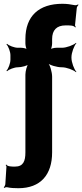

<svg xmlns="http://www.w3.org/2000/svg" viewBox="-44 -780 434 1013"><path d="M353 -635 356 -638C354 -640 351 -645 352 -649L361 -737C361 -743 367 -751 370 -754L368 -757C364 -754 355 -751 349 -753C329 -757 309 -760 285 -760C162 -760 90 -696 90 -574V-551C90 -540 94 -521 100 -515L103 -518C97 -524 78 -528 67 -528H50C32 -528 3 -539 -7 -549L-10 -546C0 -536 11 -507 11 -489V-465C11 -446 0 -417 -10 -407L-7 -404C3 -414 32 -425 50 -425C69 -425 101 -433 111 -443L108 -446C98 -436 90 -404 90 -386V24C90 70 79 99 35 99C19 99 -5 99 -11 88L-14 91C-13 93 -10 96 -10 99L-16 193C-17 198 -21 206 -24 209L-22 212C-19 209 -11 207 -6 208C12 212 30 213 53 213C170 213 231 142 231 24V-375C231 -399 220 -439 207 -451L205 -449C217 -436 257 -425 281 -425H283C307 -425 344 -411 357 -399L359 -401C347 -414 333 -451 333 -475V-478C333 -502 347 -539 359 -552L357 -554C344 -542 307 -528 283 -528H254C243 -528 224 -524 218 -518L221 -515C227 -521 231 -540 231 -551V-574C231 -621 255 -646 302 -646C322 -646 345 -647 353 -635Z"/></svg>

Font: Asimov
Style: Edge
Weight: 500
Designer: Google
Version: Version 2.000980: 2014